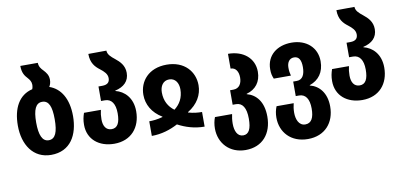

<svg xmlns="http://www.w3.org/2000/svg" viewBox="-87 -1050 3328 1590"><g transform="rotate(-10 1577.0 -255.5)"><path d="M353 -547C363 -563 369 -582 369 -606C369 -645 349 -668 330 -689C310 -709 295 -728 294 -760H147C147 -699 169 -673 190 -650C205 -633 218 -616 218 -588C218 -575 215 -563 211 -553C96 -526 41 -421 41 -276C41 -116 121 10 272 10C435 10 505 -118 505 -276C505 -421 447 -515 353 -547ZM273 -113C219 -113 195 -170 195 -275C195 -383 219 -436 273 -436C329 -436 351 -383 351 -276C351 -169 329 -113 273 -113Z M803 10C945 10 1027 -88 1027 -224C1027 -338 960 -401 886 -419V-422C960 -439 1005 -481 1005 -551C1005 -614 967 -650 931 -679C897 -706 872 -728 871 -761L719 -760C719 -682 755 -646 792 -618C824 -593 850 -569 850 -534C850 -501 833 -480 786 -480H755V-358H788C842 -358 873 -315 873 -234C873 -156 852 -113 802 -113C755 -113 732 -151 732 -207C732 -237 735 -261 741 -286H599C588 -253 582 -227 582 -187C582 -65 675 10 803 10Z M1119 0C1202 0 1276 -24 1340 -58C1404 -24 1478 0 1563 0V-123C1532 -123 1491 -126 1448 -139V-142C1531 -192 1573 -266 1573 -347C1573 -460 1492 -560 1341 -560C1189 -560 1109 -460 1109 -347C1109 -266 1150 -192 1233 -142V-139C1187 -126 1149 -123 1119 -123ZM1341 -181C1293 -217 1263 -268 1263 -340C1263 -392 1289 -436 1341 -436C1393 -436 1419 -392 1419 -340C1419 -268 1388 -217 1341 -181Z M1865 250C2007 250 2089 151 2089 8C2089 -118 2030 -184 1953 -204V-207C2030 -228 2076 -286 2076 -372C2076 -484 1988 -560 1858 -560V-436C1901 -436 1923 -399 1923 -350C1923 -300 1901 -260 1850 -260H1823V-138H1851C1905 -138 1935 -93 1935 -2C1935 83 1914 127 1866 127C1817 127 1796 78 1796 16C1796 -12 1800 -41 1805 -63H1661C1650 -35 1644 -3 1644 31C1644 154 1730 250 1865 250Z M2389 250C2533 250 2616 151 2616 16C2616 -98 2557 -165 2480 -184V-187C2557 -213 2603 -274 2603 -367C2603 -482 2516 -560 2391 -560C2271 -560 2180 -491 2180 -373C2180 -336 2185 -319 2196 -292H2340C2334 -315 2331 -333 2331 -360C2331 -402 2350 -436 2391 -436C2431 -436 2450 -405 2450 -345C2450 -285 2431 -240 2380 -240H2350V-118H2378C2431 -118 2462 -76 2462 6C2462 83 2440 127 2388 127C2334 127 2313 71 2313 16C2313 -12 2317 -40 2323 -63H2179C2167 -34 2161 -3 2161 31C2161 153 2246 250 2389 250Z M2889 10C3031 10 3113 -88 3113 -224C3113 -338 3046 -401 2972 -419V-422C3046 -439 3091 -481 3091 -551C3091 -614 3053 -650 3017 -679C2983 -706 2958 -728 2957 -761L2805 -760C2805 -682 2841 -646 2878 -618C2910 -593 2936 -569 2936 -534C2936 -501 2919 -480 2872 -480H2841V-358H2874C2928 -358 2959 -315 2959 -234C2959 -156 2938 -113 2888 -113C2841 -113 2818 -151 2818 -207C2818 -237 2821 -261 2827 -286H2685C2674 -253 2668 -227 2668 -187C2668 -65 2761 10 2889 10Z"/></g></svg>

Font: Noto Sans Georgian Condensed ExtraBold
Style: Regular
Weight: 800
Width: 3
Designer: Monotype Design Team, Akaki Razmadze
Foundry: Google LLC
Version: Version 2.005